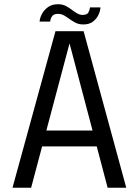

<svg xmlns="http://www.w3.org/2000/svg" viewBox="-20 -887 656 907"><path d="M39 0 242 -739.5H375L576.5 0H488.5L308 -684H309L127 0ZM144 -195.5V-270.5H473V-195.5ZM454.5 -852Q454 -837 445.8 -818.2Q437.5 -799.5 420 -785.5Q402.5 -771.5 373.5 -771.5Q351 -771.5 334.5 -780.8Q318 -790 305 -799.5Q294 -807.5 281.8 -814.5Q269.5 -821.5 253.5 -821.5Q233 -821.5 225.5 -809.5Q218 -797.5 217 -785H167Q168 -801.5 177.8 -820.5Q187.5 -839.5 206.5 -853.2Q225.5 -867 253.5 -867Q276.5 -867 292.2 -858.2Q308 -849.5 319.5 -840.5Q331.5 -831.5 344 -824Q356.5 -816.5 370.5 -816.5Q391 -816.5 397.5 -828Q404 -839.5 405 -852Z"/></svg>

Font: Epilogue
Style: Regular
Weight: 400
Designer: Tyler Finck
Foundry: Etcetera Type Co
Version: Version 2.112